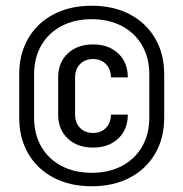

<svg xmlns="http://www.w3.org/2000/svg" viewBox="-20 -760 640 670"><path d="M300 -110Q224 -110 167 -140Q110 -170 78.5 -224Q47 -278 47 -350V-500Q47 -572 78.5 -626Q110 -680 167 -710Q224 -740 300 -740Q376 -740 433 -710Q490 -680 521.5 -626Q553 -572 553 -500V-350Q553 -278 521.5 -224Q490 -170 433 -140Q376 -110 300 -110ZM300 -157Q360 -157 405.5 -181Q451 -205 476 -248.5Q501 -292 501 -350V-500Q501 -558 476 -601.5Q451 -645 405.5 -669Q360 -693 300 -693Q240 -693 194.5 -669Q149 -645 124 -601.5Q99 -558 99 -500V-350Q99 -292 124 -248.5Q149 -205 194.5 -181Q240 -157 300 -157ZM305 -245Q250 -245 216.5 -276.5Q183 -308 183 -360V-490Q183 -542 216.5 -573.5Q250 -605 305 -605Q359 -605 392.5 -573.5Q426 -542 426 -490H367Q367 -519 349.5 -536.5Q332 -554 305 -554Q277 -554 259.5 -536.5Q242 -519 242 -490V-360Q242 -331 259.5 -313.5Q277 -296 305 -296Q332 -296 349.5 -313.5Q367 -331 367 -360H426Q426 -308 392.5 -276.5Q359 -245 305 -245Z"/></svg>

Font: JetBrains Mono NL Light
Style: Regular
Weight: 300
Monospace: yes
Designer: Philipp Nurullin, Konstantin Bulenkov
Foundry: JetBrains
Version: Version 2.305; ttfautohint (v1.8.4.7-5d5b)